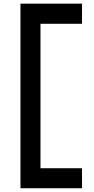

<svg xmlns="http://www.w3.org/2000/svg" viewBox="-20 -853 508 1040"><path d="M90.8 166.7V-833.3H424.2V-724.2H199.2V58.3H424.2V166.7Z"/></svg>

Font: 0xA000
Style: Bold
Weight: 700
Version: Version 0.1